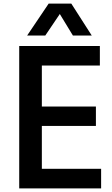

<svg xmlns="http://www.w3.org/2000/svg" viewBox="-20 -1049 623 1069"><path d="M87 0V-793H536V-684H213V-456H514V-348H213V-109H543V0ZM491 -851H386L313 -971L232 -851H131L251 -1029H377Z"/></svg>

Font: Kdam Thmor Pro
Style: Regular
Weight: 400
Designer: Sovichet Tep, Longdey Hak
Foundry: Anagata Design
Version: Version 1.003; ttfautohint (v1.8.4.7-5d5b)